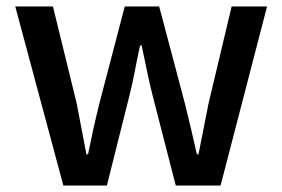

<svg xmlns="http://www.w3.org/2000/svg" viewBox="-20 -571 869 591"><path d="M175 0 27 -551H143L216 -253Q224 -213 231 -174.5Q238 -136 246 -96H251Q259 -136 267.5 -174.5Q276 -213 286 -253L364 -551H470L549 -253Q559 -213 568 -174.5Q577 -136 586 -96H591Q599 -136 606.5 -174.5Q614 -213 622 -253L693 -551H802L659 0H521L451 -272Q441 -311 433 -350Q425 -389 416 -431H411Q402 -389 394.5 -349.5Q387 -310 377 -271L309 0Z"/></svg>

Font: Noto Sans SC Medium
Style: Regular
Weight: 500
Designer: Ryoko NISHIZUKA  (kana, bopomofo & ideographs); Paul D. Hunt (Latin, Greek & Cyrillic); Sandoll Communications , Soo-you
Foundry: Adobe
Version: Version 2.004-H2;hotconv 1.0.118;makeotfexe 2.5.65603